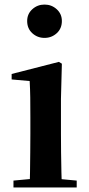

<svg xmlns="http://www.w3.org/2000/svg" viewBox="-20 -821 389 841"><path d="M39 0V-30L146 -40H208L316 -30V0ZM110 0Q111 -25 111.5 -67Q112 -109 112.5 -154.5Q113 -200 113 -235V-308Q113 -358 112.5 -394Q112 -430 110 -466L31 -473V-497L238 -550L251 -542L247 -388V-235Q247 -200 247.5 -154.5Q248 -109 249 -67Q250 -25 251 0ZM175 -655Q144 -655 121.5 -675.5Q99 -696 99 -729Q99 -760 121.5 -780.5Q144 -801 175 -801Q206 -801 228.5 -780.5Q251 -760 251 -729Q251 -696 228.5 -675.5Q206 -655 175 -655Z"/></svg>

Font: Noto Serif JP ExtraLight
Style: Bold
Weight: 700
Version: Version 2.003-H1;hotconv 1.1.1;makeotfexe 2.6.0